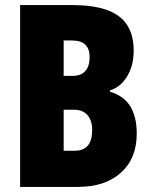

<svg xmlns="http://www.w3.org/2000/svg" viewBox="-20 -734 599 754"><path d="M266 -714Q388 -714 446.5 -670.5Q505 -627 505 -536Q505 -477 479.5 -434.5Q454 -392 412 -379V-374Q467 -357 492 -316Q517 -275 517 -209Q517 -112 455 -56Q393 0 286 0H59V-714ZM266 -436Q298 -436 315 -455Q332 -474 332 -510Q332 -575 263 -575H230V-436ZM230 -142H273Q342 -142 342 -223Q342 -261 323.5 -282Q305 -303 271 -303H230Z"/></svg>

Font: Noto Sans UI CondBlack
Style: Regular
Weight: 900
Width: 3
Designer: Monotype Design Team
Foundry: Monotype Imaging Inc.
Version: Version 1.001